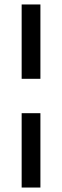

<svg xmlns="http://www.w3.org/2000/svg" viewBox="-20 -740 278 860"><path d="M77 -387V-720H161V-387ZM77 100V-233H161V100Z"/></svg>

Font: DM Sans 9pt
Style: Regular
Weight: 400
Designer: Colophon Foundry, Jonny Pinhorn
Foundry: Colophon Foundry
Version: Version 4.004;gftools[0.9.30]